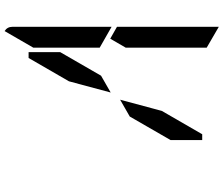

<svg xmlns="http://www.w3.org/2000/svg" viewBox="-90 -912 995 856"><g transform="rotate(90 408.0 -483.5)"><path d="M192 -218V-134L118 -6Q99 -18 99 -41V-483L192 -430ZM474 -707 578 -887H604V-746L499 -564L424 -521ZM342 -293 238 -113H212V-254L317 -436L392 -479ZM99 -959Q99 -959 99 -961L192 -907V-905V-895V-887V-782V-578V-546L152 -477L99 -507Z"/></g></svg>

Font: DSEG14 Modern
Style: Regular
Weight: 400
Designer: Keshikan(Twitter:@keshinomi_88pro)
Version: Version 0.46